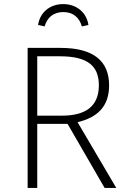

<svg xmlns="http://www.w3.org/2000/svg" viewBox="-20 -918 624 938"><path d="M289 -859C336 -859 367 -834 380 -789L412 -796C403 -857 354 -898 289 -898C223 -898 175 -857 166 -796L198 -789C211 -834 242 -859 289 -859ZM491 0H548L359 -321C455 -344 513 -397 513 -501C513 -619 438 -684 276 -684H115V0H162V-313H310ZM162 -353V-643H273C411 -643 463 -594 463 -501C463 -398 397 -353 283 -353Z"/></svg>

Font: Fira Sans ExtraLight
Style: Regular
Weight: 200
Designer: bBox Type GmbH & Carrois Corporate GbR & Edenspiekermann AG
Foundry: bBox Type GmbH & Carrois Corporate GbR & Edenspiekermann AG
Version: Version 4.300;PS 004.300;hotconv 1.0.88;makeotf.lib2.5.64775